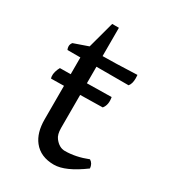

<svg xmlns="http://www.w3.org/2000/svg" viewBox="-161 -719 740 824"><g transform="rotate(30 208.5 -307.0)"><path d="M247.1 -57.1Q300.8 -57.1 358.9 -80.1Q376.5 -69.3 378.4 -45.9Q292.5 17.6 235.8 17.6Q169.4 17.6 134.8 -26.4Q104.5 -64.9 104.5 -130.9V-297.4L41 -296.4Q33.7 -314.9 45.9 -343.8Q48.8 -350.6 51.3 -354.5L104.5 -355V-438H40.5Q36.6 -446.3 36.6 -454.6Q36.6 -464.8 43.9 -474.1L115.2 -499L150.9 -630.9H184.1V-490.7Q238.3 -490.7 354 -495.6Q354 -493.2 354.5 -490.7L355 -478.5Q355 -451.7 343.3 -438H184.1V-356L305.7 -357.9Q312.5 -321.8 294.9 -300.3L184.1 -298.3V-134.8Q184.1 -102.1 196.8 -85.9Q218.8 -57.1 247.1 -57.1Z"/></g></svg>

Font: Trykker
Style: Regular
Weight: 400
Designer: Magnus Gaarde
Foundry: Magnus Gaarde
Version: Version 1.001